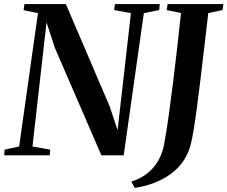

<svg xmlns="http://www.w3.org/2000/svg" viewBox="-34 -763 1116 943"><path d="M-13.5 0 -11.5 -28 60 -43.5 152.5 -698.5 82 -713 86 -743H289.5L504.5 -241L543.5 -123.5L609 -698.5L527 -713.5L530.5 -743H750.5L748 -713.5L672.5 -698.5L573.5 0H464L235.5 -528L194.5 -653L125.5 -43.5L213 -28L210 0ZM628 160 611 129Q659.5 113.5 692.8 85.8Q726 58 745.5 21.8Q765 -14.5 772 -54Q784 -119.5 795 -198.2Q806 -277 816.5 -362.2Q827 -447.5 836.8 -533.2Q846.5 -619 855 -699L785 -713.5L789 -743H1063L1059 -713.5L989 -699Q978 -605.5 968 -520Q958 -434.5 949 -360Q940 -285.5 931.8 -224.5Q923.5 -163.5 916 -118.8Q908.5 -74 901.5 -48.5Q885.5 9 847.8 51.8Q810 94.5 754.2 121.8Q698.5 149 628 160Z"/></svg>

Font: Merriweather 96pt SemiBold
Style: Italic
Weight: 600
Italic angle: -7.8°
Version: Version 2.101